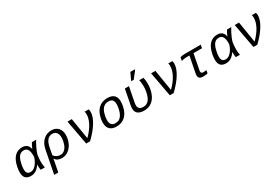

<svg xmlns="http://www.w3.org/2000/svg" viewBox="96 -2059 5209 3580"><g transform="rotate(-30 2700.5 -268.5)"><path d="M403.8 -115.7Q323.2 9.8 204.1 9.8Q125.5 9.8 88.1 -30.8Q50.8 -71.3 50.8 -154.8Q50.8 -201.7 62.5 -261.7Q117.2 -538.1 324.2 -538.1Q384.3 -538.1 422.1 -506.3Q460 -474.6 471.2 -413.6H472.2Q491.7 -464.8 529.8 -528.3H621.6Q591.3 -482.9 556.2 -409.7Q521 -336.4 503.9 -278.8Q490.7 -192.4 490.7 -124.5Q490.7 -51.8 503.9 0H414.6Q405.8 -41 405.8 -115.7ZM143.6 -165.5Q143.6 -109.4 165.8 -83.7Q188 -58.1 235.4 -58.1Q293.9 -58.1 345.5 -114.7Q397 -171.4 427.7 -266.6L428.7 -299.3Q428.7 -473.1 321.3 -473.1Q261.7 -473.1 225.1 -434.6Q188.5 -396 166 -312Q143.6 -228 143.6 -165.5Z M874.5 9.8Q821.3 9.8 785.4 -6.6Q749.5 -22.9 725.1 -60.1H723.1L713.4 0L672.9 207.5H585L680.7 -283.7Q703.6 -402.3 775.6 -470.5Q847.7 -538.6 952.1 -538.6Q1041.5 -538.6 1094 -482.2Q1146.5 -425.8 1146.5 -329.1Q1146.5 -267.1 1126.5 -204.1Q1106.4 -141.1 1068.8 -92.8Q1031.2 -44.4 981.2 -17.3Q931.2 9.8 874.5 9.8ZM1052.7 -328.1Q1052.7 -397.5 1022 -435.5Q991.2 -473.6 934.1 -473.6Q805.2 -473.6 768.1 -281.7L738.3 -127Q759.3 -92.8 796.1 -74Q833 -55.2 876 -55.2Q927.2 -55.2 967 -91.3Q1006.8 -127.4 1029.8 -195.8Q1052.7 -264.2 1052.7 -328.1Z M1477.1 0H1394L1296.4 -528.3H1388.7L1462.4 -75.2Q1570.8 -183.6 1622.1 -283.2Q1673.3 -382.8 1673.3 -469.2Q1673.3 -501 1666 -528.3H1752.4Q1761.7 -501.5 1761.7 -470.7Q1761.7 -373.5 1687 -251Q1612.3 -128.4 1477.1 0Z M2044.4 9.8Q1952.6 9.8 1903.8 -38.3Q1855 -86.4 1855 -179.2Q1855 -217.8 1863.8 -264.6Q1890.6 -400.9 1965.6 -469.5Q2040.5 -538.1 2153.8 -538.1Q2251 -538.1 2298.3 -493.2Q2345.7 -448.2 2345.7 -357.4Q2345.7 -291.5 2325.2 -218.5Q2304.7 -145.5 2265.1 -93.8Q2225.6 -42 2169.4 -16.1Q2113.3 9.8 2044.4 9.8ZM2253.4 -351.6Q2253.4 -412.6 2226.8 -442.9Q2200.2 -473.1 2142.6 -473.1Q2078.1 -473.1 2035.9 -435.5Q1993.7 -397.9 1970.5 -323.2Q1947.3 -248.5 1947.3 -182.1Q1947.3 -55.2 2056.2 -55.2Q2105.5 -55.2 2140.1 -75.4Q2174.8 -95.7 2200 -138.2Q2225.1 -180.7 2239.3 -243.4Q2253.4 -306.2 2253.4 -351.6Z M2643.6 9.8Q2554.2 9.8 2507.8 -25.4Q2461.4 -60.5 2461.4 -138.2Q2461.4 -172.4 2468.3 -204.6L2531.2 -528.3H2619.6L2556.2 -201.7Q2551.8 -177.7 2551.8 -157.7Q2551.8 -58.1 2660.6 -58.1Q2725.1 -58.1 2766.6 -97.4Q2808.1 -136.7 2831.8 -218.8Q2855.5 -300.8 2855.5 -388.2Q2855.5 -474.1 2838.9 -528.3H2930.7Q2946.8 -470.7 2946.8 -390.1Q2946.8 -279.3 2909.2 -183.8Q2871.6 -88.4 2804 -39.3Q2736.3 9.8 2643.6 9.8ZM2704.6 -586.4 2708 -602.5 2774.4 -745.1H2870.6L2866.7 -727.1L2755.9 -586.4Z M3277.3 0H3194.3L3096.7 -528.3H3189L3262.7 -75.2Q3371.1 -183.6 3422.4 -283.2Q3473.6 -382.8 3473.6 -469.2Q3473.6 -501 3466.3 -528.3H3552.7Q3562 -501.5 3562 -470.7Q3562 -373.5 3487.3 -251Q3412.6 -128.4 3277.3 0Z M3834.5 -459Q3793.9 -459 3757.3 -453.1Q3720.7 -447.3 3708 -440.9L3722.2 -514.2Q3736.3 -520 3762 -524.2Q3787.6 -528.3 3814 -528.3H4165.5L4152.3 -459H3969.7L3904.8 -125L3902.3 -103Q3902.3 -59.1 3952.6 -59.1Q3980.5 -59.1 4019.5 -64L4007.3 0Q3995.1 2.9 3965.8 6.3Q3936.5 9.8 3911.1 9.8Q3858.4 9.8 3834 -10.3Q3809.6 -30.3 3809.6 -71.8Q3809.6 -88.9 3814 -110.8L3881.8 -459Z M4604.5 -115.7Q4523.9 9.8 4404.8 9.8Q4326.2 9.8 4288.8 -30.8Q4251.5 -71.3 4251.5 -154.8Q4251.5 -201.7 4263.2 -261.7Q4317.9 -538.1 4524.9 -538.1Q4585 -538.1 4622.8 -506.3Q4660.6 -474.6 4671.9 -413.6H4672.9Q4692.4 -464.8 4730.5 -528.3H4822.3Q4792 -482.9 4756.8 -409.7Q4721.7 -336.4 4704.6 -278.8Q4691.4 -192.4 4691.4 -124.5Q4691.4 -51.8 4704.6 0H4615.2Q4606.4 -41 4606.4 -115.7ZM4344.2 -165.5Q4344.2 -109.4 4366.5 -83.7Q4388.7 -58.1 4436 -58.1Q4494.6 -58.1 4546.1 -114.7Q4597.7 -171.4 4628.4 -266.6L4629.4 -299.3Q4629.4 -473.1 4522 -473.1Q4462.4 -473.1 4425.8 -434.6Q4389.2 -396 4366.7 -312Q4344.2 -228 4344.2 -165.5Z M5077.6 0H4994.6L4897 -528.3H4989.3L5063 -75.2Q5171.4 -183.6 5222.7 -283.2Q5273.9 -382.8 5273.9 -469.2Q5273.9 -501 5266.6 -528.3H5353Q5362.3 -501.5 5362.3 -470.7Q5362.3 -373.5 5287.6 -251Q5212.9 -128.4 5077.6 0Z"/></g></svg>

Font: Liberation Mono
Style: Italic
Weight: 400
Italic angle: -12°
Monospace: yes
Designer: Steve Matteson
Foundry: Ascender Corporation
Version: Version 2.1.5